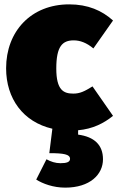

<svg xmlns="http://www.w3.org/2000/svg" viewBox="-20 -577 538 880"><path d="M498 -46 404 -181C367 -158 346 -148 316 -148C272 -148 238 -163 238 -263C238 -365 266 -392 318 -392C347 -392 377 -381 408 -355L498 -483C447 -529 383 -557 297 -557C122 -557 8 -433 8 -264C8 -125 86 -18 220 13L206 125C271 125 301 130 301 151C301 166 285 171 257 171C234 171 213 164 193 153L146 246C176 265 224 283 279 283C392 283 452 223 452 153C452 87 412 50 338 40V20C405 14 456 -12 498 -46Z"/></svg>

Font: Fira Sans Ultra
Style: Regular
Weight: 950
Designer: Carrois Corporate & Edenspiekermann AG
Foundry: Carrois Corporate GbR & Edenspiekermann AG
Version: Version 4.203;PS 004.203;hotconv 1.0.88;makeotf.lib2.5.64775